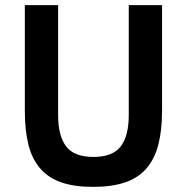

<svg xmlns="http://www.w3.org/2000/svg" viewBox="-20 -718 730 750"><path d="M207 -698V-269Q207 -187 238.5 -146Q270 -105 345 -105Q420 -105 451.5 -146Q483 -187 483 -269V-698H613V-286Q613 -209 598.5 -153Q584 -97 552 -60Q520 -23 468.5 -5.5Q417 12 344 12Q270 12 219.5 -5.5Q169 -23 137 -60Q105 -97 91 -153Q77 -209 77 -286V-698Z"/></svg>

Font: IBM Plex Sans Hebrew SmBld
Style: Regular
Weight: 600
Designer: Mike Abbink, Paul van der Laan, Pieter van Rosmalen, Yanek Iontef
Foundry: Bold Monday
Version: Version 1.3